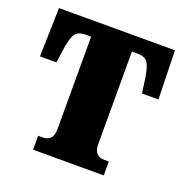

<svg xmlns="http://www.w3.org/2000/svg" viewBox="-102 -630 701 725"><g transform="rotate(20 248.0 -268.0)"><path d="M106 0V-56H126Q143 -56 154.5 -67Q166 -78 166 -105V-476H144Q110 -476 99.5 -454.5Q89 -433 84 -396L76 -340H10L15 -536H481L486 -340H420L412 -396Q407 -433 396.5 -454.5Q386 -476 352 -476H330V-105Q330 -78 341.5 -67Q353 -56 370 -56H390V0Z"/></g></svg>

Font: Noto Serif ExtraCondensed Black
Style: Regular
Weight: 900
Width: 2
Designer: Monotype Design Team
Foundry: Monotype Imaging Inc.
Version: Version 2.015; ttfautohint (v1.8.4.7-5d5b)